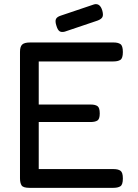

<svg xmlns="http://www.w3.org/2000/svg" viewBox="-20 -892 663 922"><path d="M121 10Q91 10 83.5 -2Q76 -14 76 -36V-643Q76 -668 86.5 -678Q97 -688 124 -688H526Q547 -688 558.5 -680Q570 -672 570 -642Q570 -612 558 -604.5Q546 -597 525 -597H166V-390H416Q437 -390 448 -382.5Q459 -375 459 -347Q459 -320 447.5 -313Q436 -306 414 -306H166V-80H526Q547 -80 558.5 -72Q570 -64 570 -35Q570 -5 558 2.5Q546 10 525 10ZM291 -740Q275 -736 266 -742Q257 -748 251 -768Q244 -789 248.5 -800Q253 -811 272 -817L432 -871Q460 -878 471 -842Q477 -821 472 -810.5Q467 -800 448 -793Z"/></svg>

Font: Fredoka
Style: Regular
Weight: 400
Designer: Ben Nathan
Foundry: Milena B. Brandão, Ben Nathan
Version: Version 2.001